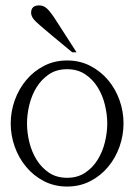

<svg xmlns="http://www.w3.org/2000/svg" viewBox="-20 -682 494 708"><path d="M262.2 -489.3H246.1L171.9 -550.8Q145 -573.2 128.7 -587.4Q112.3 -601.6 106.4 -608.4Q94.7 -622.1 94.7 -634.8Q94.7 -662.1 124.5 -662.1Q140.6 -662.1 153.3 -650.4Q159.7 -644.5 168.7 -632.8Q177.7 -621.1 189 -603ZM375.5 -226.6Q375.5 -259.8 366.9 -295.2Q358.4 -330.6 340.3 -359.9Q322.3 -389.2 294.2 -408Q266.1 -426.8 227.5 -426.8Q188.5 -426.8 160.6 -408Q132.8 -389.2 114.7 -359.9Q96.7 -330.6 88.1 -295.2Q79.6 -259.8 79.6 -226.6Q79.6 -193.4 88.1 -158Q96.7 -122.6 114.7 -93.3Q132.8 -64 160.6 -45.2Q188.5 -26.4 227.5 -26.4Q266.1 -26.4 294.2 -45.2Q322.3 -64 340.3 -93.3Q358.4 -122.6 366.9 -158Q375.5 -193.4 375.5 -226.6ZM435.5 -227.1Q435.5 -183.1 420.7 -141.1Q405.8 -99.1 378.4 -66.4Q351.1 -33.7 312.7 -13.9Q274.4 5.9 227.5 5.9Q180.7 5.9 142.3 -13.9Q104 -33.7 76.7 -66.4Q49.3 -99.1 34.4 -140.9Q19.5 -182.6 19.5 -226.6Q19.5 -270.5 34.4 -312.3Q49.3 -354 76.7 -386.7Q104 -419.4 142.3 -439.2Q180.7 -459 227.5 -459Q274.4 -459 312.7 -439.2Q351.1 -419.4 378.4 -387Q405.8 -354.5 420.7 -312.7Q435.5 -271 435.5 -227.1Z"/></svg>

Font: Atsinvsda
Style: Regular
Weight: 400
Designer: Al Webster
Foundry: Al Webster and Michael Everson
Version: Version 2.000